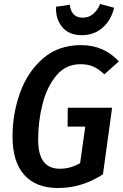

<svg xmlns="http://www.w3.org/2000/svg" viewBox="-20 -932 618 966"><path d="M578 -623 505 -558Q475 -586 448.5 -597.5Q422 -609 385 -609Q311 -609 263.5 -552Q216 -495 194 -408.5Q172 -322 172 -231Q172 -154 199.5 -118.5Q227 -83 282 -83Q334 -83 383 -111L409 -295H320L321 -390H544L498 -55Q392 14 272 14Q161 14 102 -52Q43 -118 43 -245Q43 -360 81 -465.5Q119 -571 196.5 -638Q274 -705 387 -705Q503 -705 578 -623ZM262 -898 331 -908Q339 -843 396 -843Q427 -843 449 -862Q471 -881 484 -912L554 -893Q540 -832 497 -793.5Q454 -755 391 -755Q327 -755 293 -796Q259 -837 262 -898Z"/></svg>

Font: Fira Sans Condensed Medium
Style: Italic
Weight: 500
Width: 3
Italic angle: -8°
Designer: bBox Type GmbH & Carrois Corporate GbR & Edenspiekermann AG
Foundry: bBox Type GmbH & Carrois Corporate GbR & Edenspiekermann AG
Version: Version 4.301